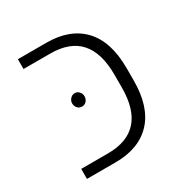

<svg xmlns="http://www.w3.org/2000/svg" viewBox="-134 -657 734 764"><g transform="rotate(-30 233.5 -275.0)"><path d="M50 0V-46H173Q352 -46 352 -246V-305Q352 -505 173 -505H50V-550H181Q289 -550 348 -487.5Q407 -425 407 -303V-247Q407 -125 348 -62.5Q289 0 181 0ZM206 -290Q206 -277 198 -268Q190 -259 178 -259Q165 -259 157 -268Q149 -277 149 -290Q149 -301 157.5 -310.5Q166 -320 178 -320Q190 -320 198 -311Q206 -302 206 -290Z"/></g></svg>

Font: Assistant Light
Style: Regular
Weight: 300
Designer: Hebrew By Ben Nathan, Latin by Paul Hunt
Version: Version 2.001;PS 002.001;hotconv 1.0.88;makeotf.lib2.5.64775